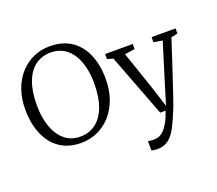

<svg xmlns="http://www.w3.org/2000/svg" viewBox="-157 -970 1623 1439"><g transform="rotate(-20 654.0 -250.5)"><path d="M351 11Q248 12.5 177.5 -35.8Q107 -84 71 -169.8Q35 -255.5 35 -366Q35 -454.5 60.5 -525.5Q86 -596.5 131.8 -647Q177.5 -697.5 238 -724.2Q298.5 -751 368 -751Q469 -751 538.5 -704.8Q608 -658.5 644.2 -574.5Q680.5 -490.5 680.5 -378Q680.5 -290.5 655.2 -219.2Q630 -148 585 -97Q540 -46 480.2 -18.2Q420.5 9.5 351 11ZM356 -35.5Q425 -35.5 477.2 -73.8Q529.5 -112 558.8 -188.2Q588 -264.5 588 -378Q588 -474 561.5 -547.5Q535 -621 483.8 -662.8Q432.5 -704.5 359 -704.5Q289.5 -704.5 237.5 -667.2Q185.5 -630 156.5 -554.8Q127.5 -479.5 127.5 -366Q127.5 -270 154 -195.5Q180.5 -121 231.2 -78.2Q282 -35.5 356 -35.5ZM862.5 250Q849 250 836.8 248Q824.5 246 818.5 243V168Q824.5 171 837.8 172.5Q851 174 864 174Q882.5 174 901.5 168Q920.5 162 940.2 144.2Q960 126.5 980.5 91.8Q1001 57 1021 0H977.5L786.5 -500.5L740 -513.5V-554H960V-513.5L879.5 -501.5L984.5 -194.5L1036 -33L1085.5 -195.5L1180 -501.5L1110.5 -513.5V-554H1301.5V-513.5L1249.5 -501.5Q1214.5 -393 1187.8 -312.2Q1161 -231.5 1142 -174.2Q1123 -117 1110.2 -79Q1097.5 -41 1089 -18.2Q1080.5 4.5 1075.5 16Q1044.5 92.5 1016.8 144.8Q989 197 953.2 223.5Q917.5 250 862.5 250Z"/></g></svg>

Font: Merriweather 20pt Light
Style: Regular
Weight: 300
Version: Version 2.100